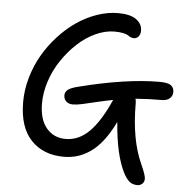

<svg xmlns="http://www.w3.org/2000/svg" viewBox="-56 -745 894 932"><g transform="rotate(5 391.0 -279.0)"><path d="M301.8 -230Q280.8 -230 268.8 -241.2Q256.8 -252.4 256.8 -271Q256.8 -287.1 270.5 -298.1Q284.2 -309.1 319.8 -317.9Q548.8 -376 710.9 -376Q752.4 -376 767.3 -364.7Q782.2 -353.5 782.2 -332Q782.2 -314.5 768.8 -301.8Q755.4 -289.1 730 -289.1Q665.5 -289.1 602.1 -284.2Q605 -273.9 605 -262.2Q605 -84.5 658.2 30.8Q681.2 82 681.2 99.1Q681.2 114.7 671.1 123.8Q661.1 132.8 647 132.8Q624 132.8 608.4 119.9Q592.8 106.9 578.1 78.1Q535.6 -6.8 523.9 -164.1Q498 -110.4 468.5 -72.3Q439 -34.2 407.5 -12.9Q376 8.3 345 17.6Q314 26.9 279.8 26.9Q179.2 26.9 119.6 -36.1Q60.1 -99.1 60.1 -221.2Q60.1 -280.3 77.1 -339.8Q94.2 -399.4 123.8 -450.7Q153.3 -502 194.1 -546.6Q234.9 -591.3 281.2 -623Q327.6 -654.8 379.6 -672.9Q431.6 -690.9 481.9 -690.9Q541.5 -690.9 570.8 -669.7Q600.1 -648.4 600.1 -615.2Q600.1 -598.1 591.1 -587.2Q582 -576.2 568.8 -576.2Q560.1 -576.2 552.2 -579.8Q544.4 -583.5 538.1 -588.1Q531.7 -592.8 514.6 -596.4Q497.6 -600.1 472.2 -600.1Q427.2 -600.1 380.1 -578.4Q333 -556.6 292.7 -519Q252.4 -481.4 220.5 -434.1Q188.5 -386.7 170.2 -331.3Q151.9 -275.9 151.9 -223.1Q151.9 -144.5 187.3 -102.3Q222.7 -60.1 280.8 -60.1Q345.2 -60.1 396.5 -111.6Q447.8 -163.1 494.1 -268.1L495.1 -269Q459 -262.2 416 -252Q373 -241.7 346.4 -235.8Q319.8 -230 301.8 -230Z"/></g></svg>

Font: Shantell Sans Irregular Bouncy
Style: Regular
Weight: 400
Designer: Stephen Nixon, Anya Danilova, Shantell Martin
Foundry: Arrow Type
Version: Version 1.006;[9816181b4]